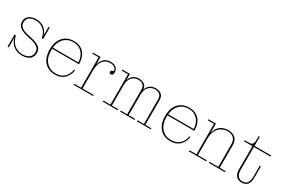

<svg xmlns="http://www.w3.org/2000/svg" viewBox="68 -1561 3662 2504"><g transform="rotate(30 1899.0 -309.0)"><path d="M293 7Q245 7 202 -12.5Q159 -32 129 -73.5Q99 -115 87 -182H97Q113 -120 142.5 -82Q172 -44 210.5 -27Q249 -10 291 -10Q356 -10 392.5 -39Q429 -68 429 -120Q429 -155 409.5 -177Q390 -199 359.5 -212.5Q329 -226 294 -233L227 -248Q184 -258 150 -274Q116 -290 96.5 -315.5Q77 -341 77 -380Q77 -439 119.5 -468.5Q162 -498 227 -498Q272 -498 312.5 -480Q353 -462 382 -422.5Q411 -383 419 -318H409Q397 -377 369 -412.5Q341 -448 304 -464.5Q267 -481 227 -481Q171 -481 134.5 -456.5Q98 -432 98 -380Q98 -343 117.5 -321Q137 -299 167 -287Q197 -275 230 -267L297 -252Q337 -243 372 -228Q407 -213 428.5 -187.5Q450 -162 450 -120Q450 -59 408.5 -26Q367 7 293 7ZM77 0V-182H87L95 -167V0ZM419 -318 411 -333V-490H429V-318Z M791 7Q726 7 676 -22.5Q626 -52 598.5 -108.5Q571 -165 571 -245Q571 -326 598.5 -382Q626 -438 676 -467.5Q726 -497 791 -497V-480Q732 -480 687 -452Q642 -424 617.5 -371.5Q593 -319 593 -245Q593 -135 648 -73Q703 -11 791 -11Q856 -11 896 -37.5Q936 -64 955.5 -102Q975 -140 978 -173H994Q991 -145 978.5 -113.5Q966 -82 942 -54.5Q918 -27 881 -10Q844 7 791 7ZM587 -267V-284H979L998 -273V-267ZM979 -284Q977 -339 955.5 -383Q934 -427 893.5 -453.5Q853 -480 791 -480V-497Q859 -497 905 -468.5Q951 -440 974.5 -389.5Q998 -339 998 -273Z M1070 0V-16H1175V-474H1081V-490H1195V-327H1197V-16H1365V0ZM1186 -288Q1186 -356 1203.5 -403.5Q1221 -451 1256 -476.5Q1291 -502 1343 -502Q1394 -502 1425 -478Q1456 -454 1456 -404Q1456 -386 1448 -373.5Q1440 -361 1423 -361Q1411 -361 1404 -367.5Q1397 -374 1397 -385Q1397 -401 1410 -408.5Q1423 -416 1443 -416L1438 -406Q1440 -444 1415 -464.5Q1390 -485 1343 -485Q1298 -485 1265 -462Q1232 -439 1214.5 -395Q1197 -351 1197 -288Z M1512 0V-16H1617V-474H1523V-490H1637V-347H1639V-16H1736V0ZM1772 0V-16H1869V-384Q1869 -434 1843.5 -457Q1818 -480 1769 -480Q1736 -480 1706.5 -463Q1677 -446 1658 -411Q1639 -376 1639 -320H1629Q1629 -382 1647.5 -421Q1666 -460 1698 -478.5Q1730 -497 1770 -497Q1824 -497 1857.5 -470.5Q1891 -444 1891 -384V-16H1988V0ZM2024 0V-16H2121V-384Q2121 -434 2095.5 -457Q2070 -480 2021 -480Q1988 -480 1958 -463Q1928 -446 1909.5 -411Q1891 -376 1891 -320H1880Q1880 -382 1898.5 -421Q1917 -460 1949.5 -478.5Q1982 -497 2022 -497Q2077 -497 2110 -470.5Q2143 -444 2143 -384V-16H2233V0Z M2528 7Q2463 7 2413 -22.5Q2363 -52 2335.5 -108.5Q2308 -165 2308 -245Q2308 -326 2335.5 -382Q2363 -438 2413 -467.5Q2463 -497 2528 -497V-480Q2469 -480 2424 -452Q2379 -424 2354.5 -371.5Q2330 -319 2330 -245Q2330 -135 2385 -73Q2440 -11 2528 -11Q2593 -11 2633 -37.5Q2673 -64 2692.5 -102Q2712 -140 2715 -173H2731Q2728 -145 2715.5 -113.5Q2703 -82 2679 -54.5Q2655 -27 2618 -10Q2581 7 2528 7ZM2324 -267V-284H2716L2735 -273V-267ZM2716 -284Q2714 -339 2692.5 -383Q2671 -427 2630.5 -453.5Q2590 -480 2528 -480V-497Q2596 -497 2642 -468.5Q2688 -440 2711.5 -389.5Q2735 -339 2735 -273Z M3107 0V-16H3241V-352Q3241 -418 3207 -449Q3173 -480 3114 -480Q3068 -480 3026.5 -457Q2985 -434 2959.5 -386.5Q2934 -339 2934 -265H2924Q2924 -349 2950 -400Q2976 -451 3019.5 -474Q3063 -497 3115 -497Q3180 -497 3221.5 -463Q3263 -429 3263 -352V-16H3351V0ZM2807 0V-16H2912V-474H2818V-490H2932V-336H2934V-16H3068V0Z M3606 9Q3550 9 3520.5 -25.5Q3491 -60 3491 -128V-473H3364V-489H3423Q3450 -489 3466 -496Q3482 -503 3489 -519.5Q3496 -536 3496 -564V-627H3513V-129Q3513 -71 3537 -40Q3561 -9 3608 -9Q3655 -9 3678 -40Q3701 -71 3701 -129V-300H3719V-128Q3719 -61 3690.5 -26Q3662 9 3606 9ZM3513 -473V-490H3763V-473Z"/></g></svg>

Font: Montagu Slab 144pt Thin
Style: Regular
Weight: 250
Version: Version 1.000